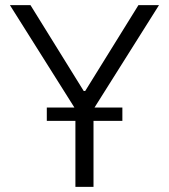

<svg xmlns="http://www.w3.org/2000/svg" viewBox="-20 -727 657 747"><path d="M98.6 -707 305.7 -373H311.5L518.6 -707H598.6L347.7 -308.6H456.1V-256.8H343.8V0H273.4V-256.8H162.1V-308.6H269.5L18.6 -707Z"/></svg>

Font: Pretendard JP Light
Style: Regular
Weight: 300
Designer: Base glyphs from Inter by Rasmus Andersson; Hangeul glyphs from Noto Sans CJK(Source Han Sans) by Jang Soo-young and Kan
Foundry: Kil Hyung-jin
Version: Version 1.309